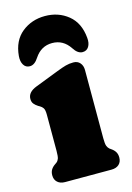

<svg xmlns="http://www.w3.org/2000/svg" viewBox="-112 -784 577 841"><g transform="rotate(-15 176.0 -363.0)"><path d="M287 -452V-142Q287 -116.5 290.8 -107Q294.5 -97.5 301 -92L308 -87Q320 -79 326.5 -68.5Q333 -58 333 -43Q333 -23 320.5 -11.5Q308 0 286 0H76Q54.5 0 41.8 -11.5Q29 -23 29 -43Q29 -58 35.5 -68.5Q42 -79 54 -87L61 -92Q68 -97.5 71.5 -107Q75 -116.5 75 -142V-305Q75 -327.5 69.5 -335.8Q64 -344 55 -349L48 -353Q37 -360 30 -368.5Q23 -377 23 -391Q23 -421.5 63 -437L169 -478Q194.5 -488 211 -492.5Q227.5 -497 246 -497Q265 -497 276 -484.2Q287 -471.5 287 -452ZM178 -603Q128 -603 98.5 -558.5Q80.5 -530 58.5 -530Q40 -530 30.5 -545.5Q21 -561 23 -585.5Q29 -654 73.2 -689.8Q117.5 -725.5 178 -725.5Q239 -725.5 283 -689.8Q327 -654 333 -585.5Q335.5 -561 326 -545.5Q316.5 -530 297.5 -530Q275.5 -530 257.5 -558.5Q228 -603 178 -603Z"/></g></svg>

Font: Fraunces 9pt S100 Black
Style: Regular
Weight: 900
Version: Version 1.000; ttfautohint (v1.8.3)